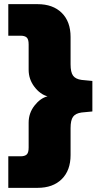

<svg xmlns="http://www.w3.org/2000/svg" viewBox="-20 -725 498 925"><path d="M425 -335V-188L373 -183Q344 -179 332 -162.5Q320 -146 320 -108V22Q320 96 277.5 138Q235 180 161 180H20V28H79Q99 28 108.5 19.5Q118 11 118 -14V-134Q118 -180 146 -216Q174 -252 209 -261Q174 -270 146 -306.5Q118 -343 118 -389V-511Q118 -536 108.5 -544.5Q99 -553 79 -553H20V-705H161Q235 -705 277.5 -663Q320 -621 320 -547V-415Q320 -377 332 -360.5Q344 -344 373 -340Z"/></svg>

Font: Nunito Sans Heavy
Style: Regular
Weight: 400
Designer: Vernon Adams
Foundry: Vernon Adams
Version: Version 2.500